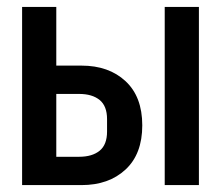

<svg xmlns="http://www.w3.org/2000/svg" viewBox="-20 -536 640 556"><path d="M44 -516H143V-346H216Q295 -346 343.5 -301Q392 -256 392 -173Q392 -90 343.5 -45Q295 0 216 0H44ZM209 -82Q247 -82 268.5 -99.5Q290 -117 290 -155V-191Q290 -229 268.5 -246.5Q247 -264 209 -264H143V-82ZM457 -516H556V0H457Z"/></svg>

Font: IBM Plex Mono Medium
Style: Regular
Weight: 500
Monospace: yes
Designer: Mike Abbink, Paul van der Laan, Pieter van Rosmalen
Foundry: Bold Monday
Version: Version 2.3